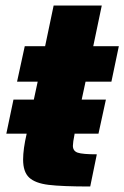

<svg xmlns="http://www.w3.org/2000/svg" viewBox="-20 -678 452 698"><path d="M291 -381 277 -316H365L338 -192H251V-190Q245 -160 245 -148Q245 -129 262.5 -123Q280 -117 332 -117L308 0Q205 0 156.5 -6Q108 -12 86 -32.5Q64 -53 64 -98Q64 -136 77 -192H3L29 -316H103L117 -381H42L70 -510H144L175 -658H350L319 -510H412L385 -381Z"/></svg>

Font: Saira Semi Condensed ExtraBold
Style: Italic
Weight: 800
Width: 4
Italic angle: -12°
Designer: Hector Gatti with collaboration of the Omnibus-Type team
Foundry: Omnibus-Type
Version: Version 1.001; ttfautohint (v1.8)